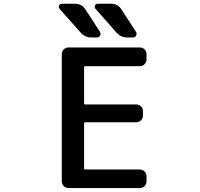

<svg xmlns="http://www.w3.org/2000/svg" viewBox="-20 -1001 1040 1000"><path d="M422.9 -656.2Q418 -656.2 418 -652.3V-460.9Q418 -457 422.9 -457H690.4Q704.1 -457 714.4 -446.8Q724.6 -436.5 724.6 -421.9V-398.4Q724.6 -384.8 714.4 -374.5Q704.1 -364.3 690.4 -364.3H422.9Q418 -364.3 418 -359.4V-123Q418 -118.2 422.9 -118.2H708Q722.7 -118.2 732.9 -107.9Q743.2 -97.7 743.2 -84V-56.6Q743.2 -42 732.9 -31.7Q722.7 -21.5 708 -21.5H336.9Q322.3 -21.5 312 -31.7Q301.8 -42 301.8 -56.6V-718.8Q301.8 -733.4 312 -743.7Q322.3 -753.9 336.9 -753.9H708Q722.7 -753.9 732.9 -743.7Q743.2 -733.4 743.2 -718.8V-691.4Q743.2 -676.8 732.9 -666.5Q722.7 -656.2 708 -656.2ZM559.6 -981.4Q593.8 -981.4 612.3 -952.1L688.5 -835Q691.4 -830.1 691.4 -824.2Q691.4 -820.3 688.5 -815.4Q683.6 -805.7 672.9 -805.7H643.6Q609.4 -805.7 585.9 -832L477.5 -955.1Q470.7 -962.9 474.6 -972.2Q478.5 -981.4 489.3 -981.4ZM372.1 -981.4Q406.2 -981.4 424.8 -952.1L501 -835Q503.9 -830.1 503.9 -824.2Q503.9 -820.3 501 -815.4Q496.1 -805.7 485.4 -805.7H456.1Q421.9 -805.7 399.4 -832L290 -955.1Q286.1 -960 286.1 -965.8Q286.1 -968.8 288.1 -972.7Q292 -981.4 301.8 -981.4Z"/></svg>

Font: Gen Jyuu Gothic L Monospace Medium
Style: Regular
Weight: 500
Designer: [Source Han Sans]
Ryoko NISHIZUKA  (kana & ideographs); Paul D. Hunt (Latin, Greek & Cyrillic); Wenlong ZHANG  (bopomofo
Version: Version 1.002.20150607